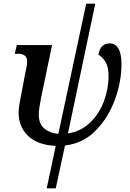

<svg xmlns="http://www.w3.org/2000/svg" viewBox="-20 -780 704 1040"><path d="M233 240H282L332 8Q430 -3 498.5 -73Q567 -143 602.5 -240.5Q638 -338 638 -432Q638 -545 573 -545Q524 -545 513 -484Q535 -471 551.5 -444.5Q568 -418 568 -369Q568 -298 542.5 -230.5Q517 -163 467.5 -115.5Q418 -68 348 -57L496 -760H447L296 -55Q252 -58 221 -83Q190 -108 190 -159Q190 -188 202 -248L262 -536H71L60 -489H77Q127 -489 127 -447Q127 -430 123 -412.5Q119 -395 116 -380L96 -273Q89 -239 85.5 -218Q82 -197 81 -175Q79 -96 131 -45Q183 6 282 10Z"/></svg>

Font: Noto Serif SemiCondensed Semi
Style: Italic
Weight: 600
Width: 4
Italic angle: -12°
Designer: Monotype Design Team
Foundry: Monotype Imaging Inc.
Version: Version 1.901